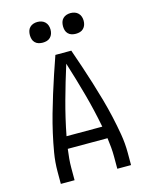

<svg xmlns="http://www.w3.org/2000/svg" viewBox="-137 -1034 874 1120"><g transform="rotate(-15 300.0 -474.0)"><path d="M88 0V-74Q88 -131 97.5 -187Q107 -243 119.5 -298.5Q132 -354 147.5 -409Q163 -464 180 -518.5Q197 -573 215 -627Q233 -681 252 -735H348Q367 -681 385 -627Q403 -573 420 -518.5Q437 -464 452.5 -409Q468 -354 480.5 -298.5Q493 -243 502.5 -187Q512 -131 512 -74V0H429V-74Q429 -102 426.5 -130Q424 -158 420 -187H180Q176 -158 173.5 -130Q171 -102 171 -74V0ZM408 -260Q388 -364 360 -466Q332 -568 300 -669Q268 -568 240 -466Q212 -364 192 -260ZM400 -823Q387 -823 375 -826.5Q363 -830 354 -839Q345 -848 341.5 -860Q338 -872 338 -885Q338 -898 341.5 -910Q345 -922 354 -931Q363 -940 375 -944Q387 -948 400 -948Q413 -948 425 -944Q437 -940 446 -931Q455 -922 459 -910Q463 -898 463 -885Q463 -872 459 -860Q455 -848 446 -839Q437 -830 425 -826.5Q413 -823 400 -823ZM200 -823Q187 -823 175 -826.5Q163 -830 154 -839Q145 -848 141.5 -860Q138 -872 138 -885Q138 -898 141.5 -910Q145 -922 154 -931Q163 -940 175 -944Q187 -948 200 -948Q213 -948 225 -944Q237 -940 246 -931Q255 -922 259 -910Q263 -898 263 -885Q263 -872 259 -860Q255 -848 246 -839Q237 -830 225 -826.5Q213 -823 200 -823Z"/></g></svg>

Font: Zed Sans Extended
Style: Regular
Weight: 400
Width: 7
Designer: Belleve Invis
Foundry: Belleve Invis
Version: Version 1.0.0; ttfautohint (v1.8.4)